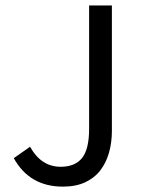

<svg xmlns="http://www.w3.org/2000/svg" viewBox="-20 -676 520 708"><path d="M90.8 -134.8Q112.8 -96.2 140.9 -78.6Q168.9 -61 203.6 -61Q256.8 -61 282.7 -93.5Q308.6 -126 308.6 -201.2V-655.8H392.6V-192.9Q392.6 -150.9 382.1 -113.5Q371.6 -76.2 350.1 -48.1Q328.6 -20 294.2 -3.9Q259.8 12.2 211.9 12.2Q88.9 12.2 30.8 -92.8Z"/></svg>

Font: Pyidaungsu
Style: Regular
Weight: 400
Designer: Sun Tun
Foundry: MCF
Version: Version 2.053; ttfautohint (v1.8.2)